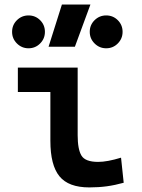

<svg xmlns="http://www.w3.org/2000/svg" viewBox="-20 -815 626 845"><path d="M373 9.8Q281.7 9.8 241.7 -39.1Q201.7 -87.9 201.7 -195.3V-410.2H58.6V-517.6H321.8V-219.7Q321.8 -158.2 338.4 -130.4Q355 -102.5 412.1 -102.5Q452.1 -102.5 512.7 -121.1L524.4 -10.7Q485.8 0 450 4.9Q414.1 9.8 373 9.8ZM193.8 -609.4 252.4 -794.9H377.9L309.6 -609.4ZM447.3 -602.5Q417.5 -602.5 396.2 -623.8Q375 -645 375 -674.8Q375 -705.1 396.2 -726.1Q417.5 -747.1 447.3 -747.1Q477.5 -747.1 498.5 -726.1Q519.5 -705.1 519.5 -674.8Q519.5 -645 498.5 -623.8Q477.5 -602.5 447.3 -602.5ZM105.5 -602.5Q75.7 -602.5 54.4 -623.8Q33.2 -645 33.2 -674.8Q33.2 -705.1 54.4 -726.1Q75.7 -747.1 105.5 -747.1Q135.7 -747.1 156.7 -726.1Q177.7 -705.1 177.7 -674.8Q177.7 -645 156.7 -623.8Q135.7 -602.5 105.5 -602.5Z"/></svg>

Font: Cascadia Mono NF SemiBold
Style: Regular
Weight: 600
Monospace: yes
Designer: Aaron Bell
Foundry: Saja Typeworks
Version: Version 2404.023; ttfautohint (v1.8.4)